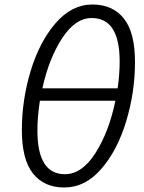

<svg xmlns="http://www.w3.org/2000/svg" viewBox="-20 -819 638 852"><path d="M77 -242Q77 -375 116 -504Q155 -633 226.5 -716Q298 -799 390 -799Q480 -799 529.5 -737Q579 -675 579 -544Q579 -410 540 -281Q501 -152 429.5 -69.5Q358 13 265 13Q176 13 126.5 -49Q77 -111 77 -242ZM492 -372H157Q146 -301 146 -239Q146 -46 268 -46Q344 -46 404 -140.5Q464 -235 492 -372ZM502 -427Q511 -489 511 -546Q511 -739 387 -739Q314 -739 255.5 -649Q197 -559 168 -427Z"/></svg>

Font: Nebula Sans Book
Style: Regular
Weight: 400
Italic angle: -9°
Designer: Paul D. Hunt for Adobe (as Source Sans)
Foundry: Nebula Entertainment & Broadcasting LLC
Version: Version 1.010